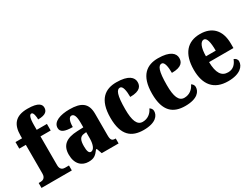

<svg xmlns="http://www.w3.org/2000/svg" viewBox="-58 -1356 2562 1952"><g transform="rotate(-30 1223.0 -379.5)"><path d="M12 0H368V-58H321C301 -58 265 -65 265 -120V-459H385V-536H265V-589C265 -679 279 -707 301 -707C325 -707 331 -650 331 -620C426 -620 446 -656 446 -694C446 -729 421 -769 290 -769C145 -769 93 -694 93 -567V-536H16V-459H93V-120C93 -65 53 -58 37 -58H12Z M561 10C624 10 648 -9 688 -62H697L719 0H917V-58H913C873 -58 861 -74 861 -128V-381C861 -506 793 -550 657 -550C549 -550 458 -519 458 -446C458 -397 503 -377 597 -377C597 -447 615 -485 642 -485C673 -485 688 -449 688 -374V-321L616 -318C486 -313 421 -264 421 -154C421 -42 484 10 561 10ZM631 -66C607 -66 597 -96 597 -151C597 -221 613 -256 662 -261L689 -264V-191C689 -116 666 -66 631 -66Z M1208 10C1353 10 1395 -54 1395 -105C1395 -125 1384 -142 1366 -152C1345 -104 1301 -67 1241 -67C1175 -67 1149 -135 1149 -267C1149 -435 1173 -485 1212 -485C1245 -485 1256 -422 1256 -350C1379 -350 1397 -402 1397 -444C1397 -498 1350 -550 1206 -550C1077 -550 975 -483 975 -266C975 -58 1068 10 1208 10Z M1697 10C1842 10 1884 -54 1884 -105C1884 -125 1873 -142 1855 -152C1834 -104 1790 -67 1730 -67C1664 -67 1638 -135 1638 -267C1638 -435 1662 -485 1701 -485C1734 -485 1745 -422 1745 -350C1868 -350 1886 -402 1886 -444C1886 -498 1839 -550 1695 -550C1566 -550 1464 -483 1464 -266C1464 -58 1557 10 1697 10Z M2200 10C2342 10 2396 -54 2396 -111C2396 -135 2379 -152 2358 -158C2338 -107 2305 -69 2244 -69C2168 -69 2129 -126 2127 -256H2413V-308C2413 -467 2328 -550 2189 -550C2039 -550 1953 -453 1953 -265C1953 -91 2033 10 2200 10ZM2244 -323H2129C2129 -426 2156 -482 2194 -482C2229 -482 2244 -423 2244 -323Z"/></g></svg>

Font: Noto Serif Georgian Condensed Black
Style: Regular
Weight: 900
Width: 3
Designer: Monotype Design Team, Akaki Razmadze
Foundry: Google LLC
Version: Version 2.003